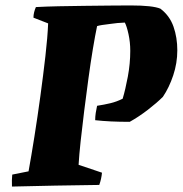

<svg xmlns="http://www.w3.org/2000/svg" viewBox="-20 -680 672 706"><path d="M24 6Q23 -18 25 -38L85 -50Q95 -105 106.5 -177.5Q118 -250 128.5 -327Q139 -404 147 -474Q155 -544 157 -594L103 -615Q103 -625 105.5 -635Q108 -645 112 -654Q149 -656 195.5 -657Q242 -658 290.5 -658.5Q339 -659 383 -659.5Q427 -660 460 -660Q501 -660 528.5 -657Q556 -654 570 -648Q604 -622 618 -582Q632 -542 632 -495Q632 -448 617 -403Q602 -358 579 -324Q557 -302 524 -276.5Q491 -251 457 -232Q420 -232 388.5 -233.5Q357 -235 330 -238Q330 -251 332 -264.5Q334 -278 337 -291Q363 -295 386 -300.5Q409 -306 431 -317Q441 -350 450 -398Q459 -446 459 -493Q459 -525 452.5 -554.5Q446 -584 439 -597Q411 -596 385 -592Q349 -588 337 -584Q330 -551 321.5 -500Q313 -449 305 -390Q297 -331 289.5 -271.5Q282 -212 276.5 -160.5Q271 -109 269 -74L355 -45Q354 -34 351.5 -22.5Q349 -11 345 0Q263 1 183 2.5Q103 4 24 6Z"/></svg>

Font: Albura ExtraBold
Style: Italic
Weight: 758
Italic angle: -7°
Designer: Mercedes Jáuregui
Foundry: Omnibus-Type Team
Version: Version 1.000; ttfautohint (v1.8.3)